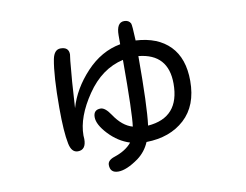

<svg xmlns="http://www.w3.org/2000/svg" viewBox="-75 -723 1151 898"><g transform="rotate(-10 500.0 -274.0)"><path d="M529.3 -514.6V-556.6Q529.3 -618.2 566.4 -618.2Q587.9 -618.2 596.7 -601.6Q600.6 -593.8 603.5 -519.5Q708 -513.7 765.1 -455.1Q822.3 -396.5 822.3 -289.1Q822.3 -171.9 752.9 -108.4Q683.6 -44.9 571.3 -43Q552.7 1 514.6 29.3Q457 70.3 418 70.3Q378.9 70.3 378.9 32.2Q378.9 9.8 412.1 -1Q467.8 -19.5 495.1 -53.7Q439.5 -71.3 396 -117.7Q352.5 -164.1 352.5 -199.2Q352.5 -234.4 386.7 -234.4Q408.2 -234.4 433.6 -196.3Q471.7 -138.7 520.5 -125Q529.3 -185.5 529.3 -440.4Q425.8 -417 356 -314.5Q286.1 -211.9 286.1 -124L287.1 -107.4Q287.1 -55.7 248 -55.7Q217.8 -55.7 209 -99.6Q197.3 -156.2 197.3 -270.5Q197.3 -423.8 211.9 -500Q220.7 -543.9 251 -543.9Q290 -543.9 290 -508.8L286.1 -478.5Q277.3 -393.6 269.5 -256.8Q294.9 -345.7 366.2 -421.9Q437.5 -498 529.3 -514.6ZM591.8 -117.2Q743.2 -128.9 743.2 -290Q743.2 -431.6 603.5 -445.3Q603.5 -207 591.8 -117.2Z"/></g></svg>

Font: MotoyaLMaru
Style: W3 mono
Weight: 400
Version: Version 1.01